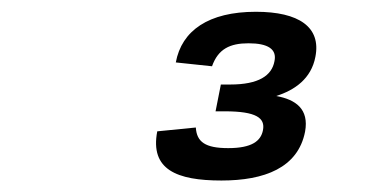

<svg xmlns="http://www.w3.org/2000/svg" viewBox="-20 -852 660 326"><path d="M414.5 -832C334 -832 288.5 -800 278.5 -746L340 -739.5C350.5 -769 370.5 -778.5 402 -778.5C435 -778.5 450.5 -768.5 446 -748C441.5 -723.5 419 -708.5 371 -708.5H355L346 -663H361.5C415.5 -663 430.5 -651.5 426.5 -631C423 -612.5 407.5 -600.5 367.5 -600.5C328.5 -600.5 314 -611 312.5 -635.5L247 -629C234.5 -564 280 -545.5 356 -545.5C429 -545.5 486 -567 498 -628.5C505 -667 482 -683 449 -689C480.5 -699 508.5 -718.5 515.5 -755.5C525.5 -806 487.5 -832 414.5 -832Z"/></svg>

Font: Monaspace Neon SemiBold
Style: Italic
Weight: 600
Italic angle: -11°
Designer: Riley Cran & the Lettermatic Team
Foundry: Lettermatic
Version: Version 1.200 (Monaspace Neon)